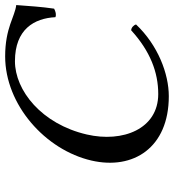

<svg xmlns="http://www.w3.org/2000/svg" viewBox="15 -680 675 745"><g transform="rotate(-90 352.5 -307.5)"><path d="M351.7 10C438.7 10 549.4 -32 630 -117C628.1 -126 617.4 -136 607.4 -136C526.3 -62 444.2 -31 360.2 -31C224.2 -31 171 -169 203.1 -308C243.7 -484 374.5 -587 487.5 -587C611.5 -587 654.2 -512 658.3 -430C668.3 -426 680 -429 691.4 -435C698.7 -484 701.4 -530 705.4 -582C660.5 -587 617.3 -625 506.3 -625C319.3 -625 143.5 -470 102 -290C64.6 -128 151.7 10 351.7 10Z"/></g></svg>

Font: Linux Libertine Mono O
Style: Mono Oblique
Weight: 400
Italic angle: -13°
Designer: Philipp H. Poll
Foundry: Philipp H. Poll
Version: Version 5.1.7